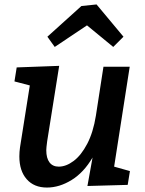

<svg xmlns="http://www.w3.org/2000/svg" viewBox="-20 -832 652 863"><path d="M493 -83 564 -63 554 -1 373 4 396 -124Q357 -57 302 -23Q247 11 191 11Q133 11 100 -26.5Q67 -64 67 -129Q67 -149 70 -170L114 -448L45 -466L55 -529L246 -536L192 -197Q188 -167 188 -157Q188 -121 202.5 -102Q217 -83 244 -83Q277 -83 311 -108.5Q345 -134 372 -185.5Q399 -237 411 -312L445 -532H563ZM414 -812 535 -667 489 -621 371 -718 226 -621 193 -667 346 -805Z"/></svg>

Font: Bitter Pro SemiBold
Style: Italic
Weight: 600
Italic angle: -9°
Designer: Sol Matas, and Bitter project Authors
Foundry: Sol Matas
Version: Version 1.010